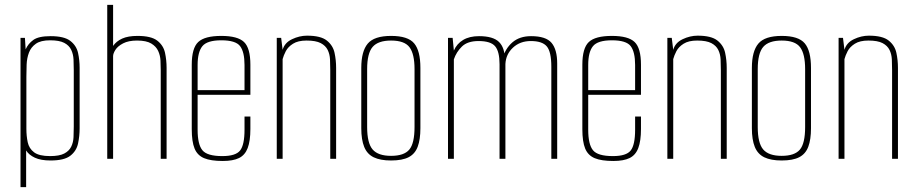

<svg xmlns="http://www.w3.org/2000/svg" viewBox="-20 -650 3750 786"><path d="M64 116V-495H82L85 -448Q95 -471 116.5 -486.5Q138 -502 187 -502Q243 -502 268 -482.5Q293 -463 299.5 -433.5Q306 -404 306 -372V-125Q306 -93 299.5 -62.5Q293 -32 268 -12.5Q243 7 187 7Q147 7 122.5 -4.5Q98 -16 87 -34V116ZM185 -11Q223 -11 243 -21.5Q263 -32 271.5 -49.5Q280 -67 281 -88.5Q282 -110 282 -132V-363Q282 -385 281 -406.5Q280 -428 271.5 -446Q263 -464 243 -474.5Q223 -485 185 -485Q147 -485 127 -471Q107 -457 98.5 -434.5Q90 -412 89 -385.5Q88 -359 88 -335V-123Q88 -93 93.5 -67.5Q99 -42 119.5 -26.5Q140 -11 185 -11Z M419 0V-630H443V-462Q456 -481 480 -492Q504 -503 543 -503Q599 -503 624 -483.5Q649 -464 655.5 -434Q662 -404 662 -372V0H638V-363Q638 -381 637 -402Q636 -423 627.5 -441.5Q619 -460 599 -472Q579 -484 541 -484Q506 -484 484 -472.5Q462 -461 452.5 -446Q443 -431 443 -420V0Z M892 9Q843 9 815.5 -2.5Q788 -14 776.5 -42Q765 -70 765 -121V-385Q765 -453 791.5 -478Q818 -503 886 -503Q953 -503 979 -478Q1005 -453 1005 -385V-262H789V-119Q789 -59 808.5 -35Q828 -11 890 -11Q945 -11 963 -34Q981 -57 981 -119V-173H1005V-122Q1005 -73 994 -44Q983 -15 958.5 -3Q934 9 892 9ZM789 -281H981V-384Q981 -437 963 -461Q945 -485 886 -485Q828 -485 808.5 -461Q789 -437 789 -384Z M1113 0V-495H1131L1137 -446Q1145 -475 1175.5 -489.5Q1206 -504 1237 -504Q1293 -504 1318 -484Q1343 -464 1349.5 -434Q1356 -404 1356 -372V0H1332V-363Q1332 -385 1331 -406.5Q1330 -428 1321.5 -445.5Q1313 -463 1293 -473.5Q1273 -484 1235 -484Q1200 -484 1179.5 -471Q1159 -458 1150 -440.5Q1141 -423 1137 -408V0Z M1581 7Q1537 7 1510 -6Q1483 -19 1471 -48.5Q1459 -78 1459 -125V-372Q1459 -440 1485.5 -471.5Q1512 -503 1581 -503Q1650 -503 1675.5 -472.5Q1701 -442 1701 -372V-125Q1701 -79 1690 -49.5Q1679 -20 1653 -6.5Q1627 7 1581 7ZM1581 -12Q1634 -12 1655.5 -37.5Q1677 -63 1677 -130V-367Q1677 -429 1656.5 -456.5Q1636 -484 1581 -484Q1528 -484 1505.5 -458Q1483 -432 1483 -367V-130Q1483 -64 1505.5 -38Q1528 -12 1581 -12Z M1814 0V-495H1833L1838 -443Q1850 -471 1876 -486.5Q1902 -502 1941 -502Q1999 -502 2023 -478Q2047 -454 2046 -408L2036 -407Q2048 -451 2077.5 -476.5Q2107 -502 2154 -502Q2215 -502 2238 -474.5Q2261 -447 2261 -390V0H2237V-377Q2237 -438 2218.5 -460Q2200 -482 2153 -482Q2109 -482 2080 -455Q2051 -428 2049 -388V0H2025V-387Q2025 -439 2007 -460.5Q1989 -482 1939 -482Q1894 -482 1871 -459.5Q1848 -437 1838 -407V0Z M2491 9Q2442 9 2414.5 -2.5Q2387 -14 2375.5 -42Q2364 -70 2364 -121V-385Q2364 -453 2390.5 -478Q2417 -503 2485 -503Q2552 -503 2578 -478Q2604 -453 2604 -385V-262H2388V-119Q2388 -59 2407.5 -35Q2427 -11 2489 -11Q2544 -11 2562 -34Q2580 -57 2580 -119V-173H2604V-122Q2604 -73 2593 -44Q2582 -15 2557.5 -3Q2533 9 2491 9ZM2388 -281H2580V-384Q2580 -437 2562 -461Q2544 -485 2485 -485Q2427 -485 2407.5 -461Q2388 -437 2388 -384Z M2712 0V-495H2730L2736 -446Q2744 -475 2774.5 -489.5Q2805 -504 2836 -504Q2892 -504 2917 -484Q2942 -464 2948.5 -434Q2955 -404 2955 -372V0H2931V-363Q2931 -385 2930 -406.5Q2929 -428 2920.5 -445.5Q2912 -463 2892 -473.5Q2872 -484 2834 -484Q2799 -484 2778.5 -471Q2758 -458 2749 -440.5Q2740 -423 2736 -408V0Z M3180 7Q3136 7 3109 -6Q3082 -19 3070 -48.5Q3058 -78 3058 -125V-372Q3058 -440 3084.5 -471.5Q3111 -503 3180 -503Q3249 -503 3274.5 -472.5Q3300 -442 3300 -372V-125Q3300 -79 3289 -49.5Q3278 -20 3252 -6.5Q3226 7 3180 7ZM3180 -12Q3233 -12 3254.5 -37.5Q3276 -63 3276 -130V-367Q3276 -429 3255.5 -456.5Q3235 -484 3180 -484Q3127 -484 3104.5 -458Q3082 -432 3082 -367V-130Q3082 -64 3104.5 -38Q3127 -12 3180 -12Z M3413 0V-495H3431L3437 -446Q3445 -475 3475.5 -489.5Q3506 -504 3537 -504Q3593 -504 3618 -484Q3643 -464 3649.5 -434Q3656 -404 3656 -372V0H3632V-363Q3632 -385 3631 -406.5Q3630 -428 3621.5 -445.5Q3613 -463 3593 -473.5Q3573 -484 3535 -484Q3500 -484 3479.5 -471Q3459 -458 3450 -440.5Q3441 -423 3437 -408V0Z"/></svg>

Font: Alumni Sans Thin Thin
Style: Regular
Weight: 250
Version: Version 1.018